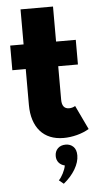

<svg xmlns="http://www.w3.org/2000/svg" viewBox="-59 -676 485 953"><g transform="rotate(-5 183.0 -199.5)"><path d="M238.6 14.5Q201.4 14.5 172 2.5Q142.7 -9.5 122.5 -32.5Q102.3 -55.5 91.6 -88.6Q80.9 -121.8 80.9 -163.6V-342.7H14.1V-465.5H80.9V-640H242.7V-465.5H340.9V-342.7H242.7V-175.9Q242.7 -130 278.6 -130Q295 -130 309.1 -138.6L365.9 -19.1Q339.5 -3.2 305.5 5.7Q271.4 14.5 238.6 14.5ZM196.4 221.8Q201.8 216.8 207.5 208.4Q213.2 200 218.4 190Q223.6 180 227.3 169.8Q230.9 159.5 232.3 150.9Q213.2 146.4 202.3 133.2Q191.4 120 191.4 100.5Q191.4 77.3 206.1 62.7Q220.9 48.2 245.5 48.2Q268.6 48.2 283.6 63Q298.6 77.7 298.6 106.4Q298.6 139.1 277.7 174.8Q256.8 210.5 219.5 240.9Z"/></g></svg>

Font: Spartan ExtBd
Style: Regular
Weight: 800
Designer: Matt Bailey, Mirko Velimirovic
Foundry: Matt Bailey
Version: Version 1.005